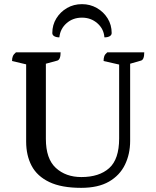

<svg xmlns="http://www.w3.org/2000/svg" viewBox="-20 -893 751 925"><path d="M371 12Q276 12 217.5 -16Q159 -44 132.5 -94Q106 -144 106 -211V-583L38 -599Q38 -613 42 -622.5Q46 -632 57 -641H272Q272 -606 256 -601L201 -586V-224Q201 -128 249 -84Q297 -40 372 -40Q458 -40 506 -83Q554 -126 554 -226V-582L479 -599Q479 -613 482.5 -622.5Q486 -632 497 -641H675Q675 -605 659 -601L607 -586V-214Q607 -151 582 -99.5Q557 -48 505 -18Q453 12 371 12ZM375 -873Q335 -873 303 -854.5Q271 -836 251.5 -804.5Q232 -773 232 -734Q232 -724 241.5 -718.5Q251 -713 266 -713Q270 -754 300.5 -781Q331 -808 375 -808Q418 -808 449 -781Q480 -754 483 -713Q499 -713 508.5 -718.5Q518 -724 518 -734Q518 -773 498.5 -804.5Q479 -836 446.5 -854.5Q414 -873 375 -873Z"/></svg>

Font: Petrona Medium
Style: Regular
Weight: 500
Designer: Ringo R. Seeber
Foundry: Ringo R. Seeber
Version: Version 2.001; ttfautohint (v1.8.3)